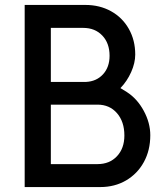

<svg xmlns="http://www.w3.org/2000/svg" viewBox="-20 -750 676 778"><path d="M80 -730H326Q384 -730 430 -704.5Q476 -679 502 -633Q528 -587 528 -529Q528 -495 511.5 -458Q495 -421 468 -393L494 -377Q536 -350 562.5 -301Q589 -252 589 -202Q589 -141 563 -93.5Q537 -46 491 -19Q445 8 386 8H80ZM484 -201Q484 -257 454 -291.5Q424 -326 375 -326H186V-85H375Q424 -85 454 -117Q484 -149 484 -201ZM424 -524Q424 -575 394.5 -606Q365 -637 317 -637H186V-418H328Q371 -420 397.5 -449Q424 -478 424 -524Z"/></svg>

Font: SUITE
Style: Bold
Weight: 700
Designer: Sun
Foundry: Sun
Version: Version 2.040